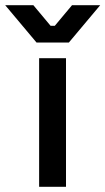

<svg xmlns="http://www.w3.org/2000/svg" viewBox="-74 -716 404 736"><path d="M76 0V-493H179V0ZM66 -553 -54 -696H54L120 -617H136L202 -696H310L190 -553Z"/></svg>

Font: Space Grotesk Light Medium
Style: Regular
Weight: 500
Version: Version 2.000